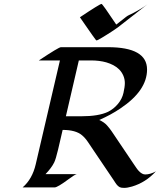

<svg xmlns="http://www.w3.org/2000/svg" viewBox="-20 -939 801 962"><path d="M521 -702.6Q716.8 -702.6 716.8 -590.8Q716.8 -484.9 583 -395.5Q534.7 -362.8 477.1 -337.9Q502.4 -326.7 516.8 -310.1Q531.2 -293.5 539.1 -281.7Q546.9 -270 555.2 -257.8L649.9 -117.2Q655.8 -108.9 661.9 -99.6Q668 -90.3 675.3 -82.5Q691.9 -64.9 707.5 -64.9Q732.9 -64.9 761.2 -80.6Q710.4 -24.9 641.6 -4.4Q618.2 2.4 602.5 2.4Q586.9 2.4 580.3 -1Q573.7 -4.4 568.4 -10Q563 -15.6 558.8 -22.2Q554.7 -28.8 550.3 -35.2L453.1 -179.2Q434.6 -206.5 420.9 -227.1Q407.2 -247.6 391.1 -261.2Q359.4 -288.1 293.9 -288.1L271 -189.5Q259.3 -140.6 251.5 -125Q238.3 -98.1 208 -66.4H364.3Q355 -64.5 324.7 -42Q268.1 0 253.9 0H93.3Q142.1 -42 159.2 -116.7L280.3 -636.2H174.8Q274.4 -702.6 285.2 -702.6ZM512.7 -626.5Q478.5 -636.2 435.5 -636.2H375L310.1 -356.4H386.2Q474.6 -356.4 521.5 -378.9Q549.8 -393.1 570.8 -418.2Q591.8 -443.4 598.6 -473.4Q605.5 -503.4 605.5 -522.9Q605.5 -542.5 597.9 -560.1Q590.3 -577.6 577.6 -590.6Q564.9 -603.5 548.1 -612.3Q531.2 -621.1 512.7 -626.5ZM488.8 -919.4Q493.7 -919.4 562.5 -815.9L611.8 -854.5Q618.7 -859.9 627 -863.8Q635.3 -867.7 648.9 -874.5Q693.4 -897.9 718.8 -917.5L569.8 -801.3Q551.3 -788.1 539.3 -780.5Q527.3 -772.9 515.1 -765.1Q502.9 -757.3 492.2 -751Q467.3 -736.3 464.6 -736.3Q461.9 -736.3 458.5 -741.2Q455.1 -746.1 445.1 -759.5Q435.1 -772.9 417 -799.6Q398.9 -826.2 380.4 -852.5Q480.5 -919.4 488.8 -919.4Z"/></svg>

Font: Fondamento
Style: Italic
Weight: 400
Italic angle: -12°
Version: Version 1.000